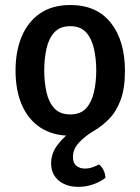

<svg xmlns="http://www.w3.org/2000/svg" viewBox="-20 -528 560 766"><path d="M42 -246.5Q42 -324 66.8 -382.8Q91.5 -441.5 140.2 -474.8Q189 -508 260.5 -508Q366 -508 422.2 -436.8Q478.5 -365.5 478.5 -245Q478.5 -175 461.2 -129Q444 -83 415.5 -53.8Q387 -24.5 353 -5Q321 14 296 40Q271 66 271 98Q271 122.5 284.8 133.5Q298.5 144.5 318.5 144.5Q334.5 144.5 349.5 139.2Q364.5 134 375.5 128Q385.5 136.5 392.8 150.5Q400 164.5 400.5 181.5Q383 196 353.8 206.8Q324.5 217.5 293 217.5Q245 217.5 214.5 192.5Q184 167.5 184 123.5Q184 83 210.5 48.8Q237 14.5 273 -9.5L282.5 12.5Q278 12.5 272.5 13Q267 13.5 261.5 13.5Q191 13.5 142 -18.5Q93 -50.5 67.5 -108.8Q42 -167 42 -246.5ZM156.5 -247Q156.5 -201.5 165.2 -161.2Q174 -121 196.5 -96.2Q219 -71.5 260.5 -71.5Q301.5 -71.5 323.8 -96.2Q346 -121 355 -161.2Q364 -201.5 364 -247Q364 -292.5 355 -333Q346 -373.5 323.8 -398.5Q301.5 -423.5 260.5 -423.5Q219 -423.5 196.5 -398.5Q174 -373.5 165.2 -333Q156.5 -292.5 156.5 -247Z"/></svg>

Font: Signika Negative Light Medium
Style: Regular
Weight: 500
Version: Version 2.001